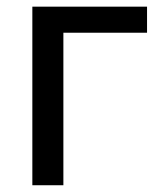

<svg xmlns="http://www.w3.org/2000/svg" viewBox="-20 -548 471 568"><path d="M415 -528.3V-451.2H167.5V0H75.7V-528.3Z"/></svg>

Font: Bert Sans Medium
Style: Regular
Weight: 500
Designer: Christian Robertson, Adam Twardoch, & Cristiano Sobral
Foundry: Google
Version: Version 12.135;January 10, 2020;FontCreator 12.0.0.2547 64-b